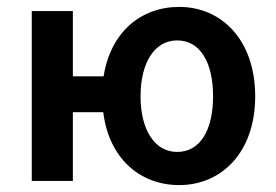

<svg xmlns="http://www.w3.org/2000/svg" viewBox="-20 -524 799 556"><path d="M493 -84C428 -84 387 -148 387 -245C387 -343 428 -407 493 -407C560 -407 597 -343 597 -245C597 -148 560 -84 493 -84ZM499 12C621 12 719 -82 719 -245C719 -409 621 -504 499 -504C387 -504 300 -430 280 -303H191V-492H72V0H191V-199H279C295 -67 384 12 499 12Z"/></svg>

Font: Source Sans Pro Semibold
Style: Regular
Weight: 600
Designer: Paul D. Hunt
Foundry: Adobe Systems Incorporated
Version: Version 3.006;hotconv 1.0.111;makeotfexe 2.5.65597